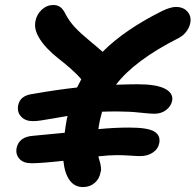

<svg xmlns="http://www.w3.org/2000/svg" viewBox="-20 -738 789 775"><path d="M106.9 -79.1Q74.7 -79.1 58.6 -96.7Q42.5 -114.3 46.9 -140.1Q56.6 -186 113.8 -189.9Q131.8 -191.4 241.2 -202.1Q244.1 -228 250 -258.8Q252.4 -268.6 252.9 -270Q232.4 -266.6 199.2 -260.7Q166 -254.9 146.7 -252Q127.4 -249 112.8 -249Q82.5 -249 65.4 -267.1Q48.3 -285.2 53.2 -312Q60.1 -352.5 112.8 -358.9Q210.4 -376 291 -384.8Q292 -387.7 308.1 -418Q290.5 -439 263.7 -462.4Q236.8 -485.8 214.8 -502.7Q192.9 -519.5 170.2 -543.2Q147.5 -566.9 134.8 -590.8Q117.2 -622.6 123 -652.8Q128.4 -680.2 148.7 -699Q168.9 -717.8 195.8 -717.8Q212.4 -717.8 223.9 -709Q235.4 -700.2 245.1 -680.2Q259.8 -651.9 282.5 -627.7Q305.2 -603.5 342.8 -572.5Q380.4 -541.5 394 -528.8Q483.9 -618.7 634.8 -693.8Q668.9 -710 689.9 -710Q720.2 -710 736.8 -690.9Q753.4 -671.9 748 -645Q744.1 -626 731.4 -609.6Q718.8 -593.3 700.2 -584Q522.9 -494.1 448.2 -396Q505.9 -397.9 536.1 -397.9Q610.8 -397.9 645.8 -379.9Q680.7 -361.8 674.8 -331.1Q670.4 -309.1 650.6 -293.9Q630.9 -278.8 602.1 -278.8Q587.9 -278.8 544.9 -283.4Q502 -288.1 454.1 -288.1Q411.1 -288.1 392.1 -287.1Q383.8 -256.3 383.8 -254.9Q380.4 -239.3 377 -216.8Q441.9 -223.1 501 -223.1Q575.7 -223.1 602.1 -207.5Q628.4 -191.9 623 -161.1Q618.2 -136.2 596.7 -122.1Q575.2 -107.9 545.9 -107.9Q532.7 -107.9 504.6 -109.9Q476.6 -111.8 452.1 -111.8Q419.9 -111.8 377 -106.9Q378.4 -100.1 381.6 -89.6Q384.8 -79.1 385.7 -74.7Q386.7 -70.3 387.7 -60.3Q388.7 -50.3 386.2 -43.9Q381.3 -15.6 361.8 0.7Q342.3 17.1 314.9 17.1Q281.2 17.1 261.2 -10.3Q241.2 -37.6 235.8 -88.9Q146 -79.1 106.9 -79.1Z"/></svg>

Font: Shantell Sans Irregular
Style: Italic
Weight: 600
Italic angle: -11.31°
Designer: Stephen Nixon, Anya Danilova, Shantell Martin
Foundry: Arrow Type
Version: Version 1.006;[9816181b4]